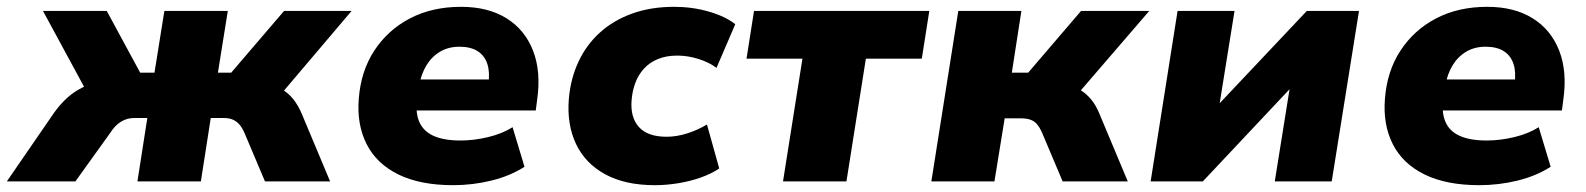

<svg xmlns="http://www.w3.org/2000/svg" viewBox="-66 -532 4650 563"><path d="M-46 0 93 -202Q111 -227 131.5 -245.5Q152 -264 177 -276Q202 -288 230 -291L203 -236L60 -500H247L345 -319H387L416 -500H602L573 -319H612L767 -500H965L741 -236L711 -287Q739 -283 759.5 -271Q780 -259 794.5 -240.5Q809 -222 819 -198L902 0H711L651 -142Q644 -158 635.5 -167.5Q627 -177 616 -181.5Q605 -186 589 -186H552L523 0H337L366 -186H329Q314 -186 302 -181.5Q290 -177 279 -168Q268 -159 257 -142L155 0Z M1263 11Q1166 11 1102 -20.5Q1038 -52 1009 -109.5Q980 -167 986 -242Q992 -323 1031.5 -383.5Q1071 -444 1136 -478Q1201 -512 1286 -512Q1365 -512 1419 -478.5Q1473 -445 1497 -383.5Q1521 -322 1509 -239L1505 -208H1131L1145 -299H1379L1366 -285Q1371 -320 1363 -344.5Q1355 -369 1334.5 -382Q1314 -395 1281 -395Q1249 -395 1224.5 -380.5Q1200 -366 1184.5 -340.5Q1169 -315 1163 -281L1158 -250Q1151 -206 1162.5 -177Q1174 -148 1204.5 -134Q1235 -120 1284 -120Q1324 -120 1365.5 -130Q1407 -140 1437 -159L1472 -43Q1430 -16 1375 -2.5Q1320 11 1263 11Z M1854 11Q1767 11 1708.5 -21Q1650 -53 1623 -110Q1596 -167 1602 -242Q1607 -301 1630 -350.5Q1653 -400 1692.5 -436Q1732 -472 1787 -492Q1842 -512 1911 -512Q1964 -512 2012.5 -498Q2061 -484 2090 -461L2035 -333Q2014 -349 1982.5 -359Q1951 -369 1920 -369Q1888 -369 1863.5 -359Q1839 -349 1822.5 -331Q1806 -313 1797 -289Q1788 -265 1786 -238Q1782 -188 1807.5 -159.5Q1833 -131 1889 -131Q1918 -131 1949.5 -141Q1981 -151 2007 -167L2043 -38Q2021 -23 1990.5 -12Q1960 -1 1924.5 5Q1889 11 1854 11Z M2230 0 2287 -360H2123L2145 -500H2659L2637 -360H2473L2416 0Z M2665 0 2744 -500H2929L2901 -319H2949L3104 -500H3304L3080 -240L3057 -283Q3082 -280 3100.5 -269Q3119 -258 3133.5 -240.5Q3148 -223 3158 -198L3241 0H3050L2990 -142Q2983 -158 2975 -167.5Q2967 -177 2955.5 -181Q2944 -185 2928 -185H2880L2850 0Z M3308 0 3387 -500H3554L3508 -214H3496L3766 -500H3919L3839 0H3672L3718 -287H3731L3461 0Z M4272 11Q4175 11 4111 -20.5Q4047 -52 4018 -109.5Q3989 -167 3995 -242Q4001 -323 4040.5 -383.5Q4080 -444 4145 -478Q4210 -512 4295 -512Q4374 -512 4428 -478.5Q4482 -445 4506 -383.5Q4530 -322 4518 -239L4514 -208H4140L4154 -299H4388L4375 -285Q4380 -320 4372 -344.5Q4364 -369 4343.5 -382Q4323 -395 4290 -395Q4258 -395 4233.5 -380.5Q4209 -366 4193.5 -340.5Q4178 -315 4172 -281L4167 -250Q4160 -206 4171.5 -177Q4183 -148 4213.5 -134Q4244 -120 4293 -120Q4333 -120 4374.5 -130Q4416 -140 4446 -159L4481 -43Q4439 -16 4384 -2.5Q4329 11 4272 11Z"/></svg>

Font: Nunito Sans 9pt Black
Style: Italic
Weight: 900
Italic angle: -9°
Version: Version 3.101;gftools[0.9.27]